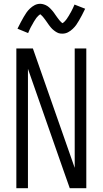

<svg xmlns="http://www.w3.org/2000/svg" viewBox="-20 -990 540 1010"><path d="M66 0V-735H153L373 -107V-735H434V0H347L312 -99L127 -628V0ZM308 -813Q303 -813 298 -813.5Q293 -814 288.5 -815.5Q284 -817 279.5 -819.5Q275 -822 270.5 -825Q266 -828 262.5 -831Q259 -834 255 -837.5Q251 -841 248 -845Q245 -849 241.5 -853Q238 -857 235.5 -861Q233 -865 230 -869Q227 -873 224 -877.5Q221 -882 217.5 -886.5Q214 -891 211 -895Q208 -899 205 -902.5Q202 -906 197.5 -910Q193 -914 192 -915Q191 -914 187.5 -912Q184 -910 181.5 -907Q179 -904 176 -901Q173 -898 171.5 -896Q170 -894 168.5 -891.5Q167 -889 165.5 -887Q164 -885 162.5 -882.5Q161 -880 159 -877Q157 -874 155.5 -871Q154 -868 152 -864.5Q150 -861 148 -857.5Q146 -854 144 -850.5Q142 -847 140 -843Q138 -839 136 -834.5Q134 -830 132 -825.5Q130 -821 128 -816L72 -839Q81 -857 89 -872.5Q97 -888 104.5 -900.5Q112 -913 119 -923.5Q126 -934 137.5 -945Q149 -956 162.5 -963Q176 -970 192 -970Q197 -970 202 -969Q207 -968 211.5 -966.5Q216 -965 220.5 -963Q225 -961 229.5 -958Q234 -955 237.5 -952Q241 -949 245 -945Q249 -941 252 -937.5Q255 -934 258.5 -930Q262 -926 264.5 -922Q267 -918 270 -914Q273 -910 276 -905.5Q279 -901 282.5 -896.5Q286 -892 289 -888Q292 -884 295 -880.5Q298 -877 302 -873.5Q306 -870 308 -868Q309 -868 312.5 -870.5Q316 -873 318.5 -875.5Q321 -878 324 -881.5Q327 -885 328.5 -887Q330 -889 331.5 -891Q333 -893 334.5 -895.5Q336 -898 337.5 -900.5Q339 -903 341 -905.5Q343 -908 344.5 -911.5Q346 -915 348 -918Q350 -921 352 -924.5Q354 -928 356 -932Q358 -936 360 -940Q362 -944 364 -948Q366 -952 368 -957Q370 -962 372 -966L428 -944Q419 -925 411 -910Q403 -895 395.5 -882Q388 -869 381 -859Q374 -849 362.5 -838Q351 -827 337.5 -820Q324 -813 308 -813Z"/></svg>

Font: Iosevka SS18 Light
Style: Regular
Weight: 300
Monospace: yes
Designer: Belleve Invis
Foundry: Belleve Invis
Version: Version 25.1.1; ttfautohint (v1.8.4)